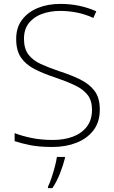

<svg xmlns="http://www.w3.org/2000/svg" viewBox="-20 -795 584 985"><path d="M492 -233Q492 -169 459.5 -126.5Q427 -84 372 -62.5Q317 -41 249 -41Q182 -41 136.5 -50Q91 -59 55 -71V-112Q94 -97 143 -87Q192 -77 252 -77Q308 -77 353 -93.5Q398 -110 425 -144.5Q452 -179 452 -232Q452 -279 429.5 -308Q407 -337 364 -357.5Q321 -378 259 -399Q201 -418 156.5 -441Q112 -464 87.5 -500Q63 -536 63 -595Q63 -654 93.5 -694Q124 -734 175 -754.5Q226 -775 290 -775Q389 -775 474 -737L459 -703Q415 -723 372.5 -731Q330 -739 288 -739Q237 -739 195 -723.5Q153 -708 128 -676.5Q103 -645 103 -596Q103 -545 126 -515Q149 -485 189.5 -466.5Q230 -448 283 -430Q346 -410 393 -386.5Q440 -363 466 -327.5Q492 -292 492 -233ZM313 17Q304 53 288 94Q272 135 249 170H226V163Q234 147 243.5 119.5Q253 92 261 61.5Q269 31 272 10H313Z"/></svg>

Font: Noto Sans Tamil UI ExtraLight
Style: Regular
Weight: 200
Designer: Jelle Bosma - Monotype Design Team
Foundry: Monotype Imaging Inc.
Version: Version 2.004; ttfautohint (v1.8.4.7-5d5b)